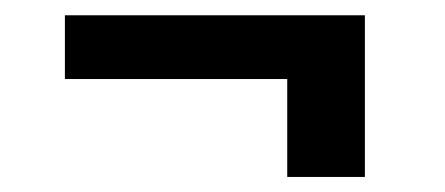

<svg xmlns="http://www.w3.org/2000/svg" viewBox="-20 -413 579 250"><path d="M64.5 -393.1H455.1V-182.6H354V-310.1H64.5Z"/></svg>

Font: Robert Sans Black
Style: Regular
Weight: 900
Designer: Christian Robertson (extended by Adam Twardoch)
Foundry: Google
Version: Version 12.135;April 2, 2019;FontCreator 11.5.0.2425 64-bit;